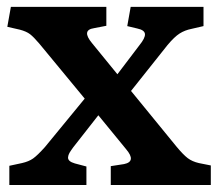

<svg xmlns="http://www.w3.org/2000/svg" viewBox="-20 -531 625 551"><path d="M6.8 0V-55.2L43 -63Q62.5 -67.4 75 -76.2Q87.4 -85 108.9 -108.9L223.1 -248L92.8 -405.8Q76.7 -424.8 66.2 -432.9Q55.7 -440.9 37.1 -445.8L1 -454.1L11.2 -511.2H285.2V-457L250 -450.2Q212.9 -444.8 244.1 -407.2L316.9 -317.9L379.9 -400.9Q397 -421.9 396 -433.3Q395 -444.8 374 -449.2L345.2 -456.1L355 -511.2H564V-456.1L529.8 -448.2Q510.3 -444.3 495.4 -434.8Q480.5 -425.3 460.9 -401.9L356 -270L486.8 -109.9Q505.9 -86.9 518.8 -77.1Q531.7 -67.4 550.8 -63L585 -56.2V0H297.9V-54.2L335.9 -60.1Q372.1 -67.4 341.8 -103L262.2 -200.2L189.9 -107.9Q183.1 -98.6 179.4 -92.3Q175.8 -85.9 175.3 -79.8Q174.8 -73.7 179.7 -69.3Q184.6 -64.9 194.8 -62L228 -53.2V0Z"/></svg>

Font: Literata Book SemiBold
Style: Regular
Weight: 600
Designer: Latin by Veronika Burian and Jose Scaglione. Greek by Irene Vlachou. Cyrillic by Vera Evstafieva
Foundry: TypeTogether
Version: Version 2.003;PS 002.003;hotconv 1.0.88;makeotf.lib2.5.64775